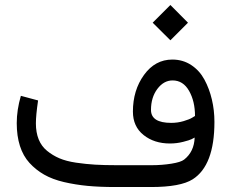

<svg xmlns="http://www.w3.org/2000/svg" viewBox="-20 -753 931 773"><path d="M442.9 0Q381.8 0 332.8 -4.6Q283.7 -9.3 237.5 -20Q191.4 -30.8 157.7 -50Q124 -69.3 98.6 -97.2Q73.2 -125 60.3 -165.3Q47.4 -205.6 47.4 -257.3Q47.4 -310.1 64 -367.2L133.3 -348.6Q124.5 -288.6 124.5 -256.3Q124.5 -219.7 135.7 -191.9Q147 -164.1 169.4 -145.8Q191.9 -127.4 219.2 -115.7Q246.6 -104 286.1 -98.1Q325.7 -92.3 362.8 -90.1Q399.9 -87.9 449.7 -87.9H590.8Q631.8 -87.9 669.9 -94Q708 -100.1 721.2 -110.4Q761.7 -142.1 763.7 -199.2Q759.3 -196.8 751.2 -192.6Q743.2 -188.5 717.3 -181.9Q691.4 -175.3 664.1 -175.3Q600.6 -175.3 557.9 -209.5Q515.1 -243.7 515.1 -303.7Q515.1 -389.6 559.8 -451.4Q604.5 -513.2 673.8 -513.2Q716.3 -513.2 749.8 -491.2Q783.2 -469.2 803 -432.6Q822.8 -396 833 -352.5Q843.3 -309.1 843.3 -262.2Q843.3 -86.9 755.9 -31.2Q707 0 587.9 0ZM587.9 -310.5Q587.9 -258.3 669.4 -258.3Q695.3 -258.3 719.2 -265.4Q743.2 -272.5 753.9 -279.3L765.1 -286.1Q765.1 -345.2 741.2 -387.2Q717.3 -429.2 674.8 -429.2Q639.2 -429.2 613.5 -395Q587.9 -360.8 587.9 -310.5ZM666 -732.9 736.8 -661.6 666 -590.8 594.7 -661.6Z"/></svg>

Font: Samim FD-WOL
Style: FD-WOL
Weight: 400
Foundry: DejaVu fonts team - Redesigned by Saber Rastikerdar
Version: Version 4.0.0